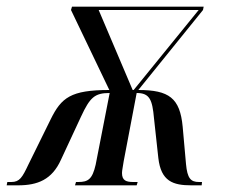

<svg xmlns="http://www.w3.org/2000/svg" viewBox="-69 -556 681 576"><path d="M-49 0H-15C44 0 87 -17 114 -77L174 -206C201 -264 215 -277 260 -277L218 -62C208 -18 195 -10 166 -10H159L156 0H341L344 -10H331C310 -10 297 -14 297 -37C297 -45 300 -57 302 -72L341 -277C380 -277 388 -257 393 -201L406 -82C414 -12 450 0 505 0H536L537 -10H528C503 -10 493 -21 489 -64L479 -176C471 -262 438 -286 346 -286L540 -526L542 -536H147L144 -526L259 -286C143 -286 115 -263 83 -198L16 -62C-2 -24 -10 -10 -35 -10H-47ZM329 -286 227 -526H527L332 -286Z"/></svg>

Font: Noto Serif Display ExtraCondensed Medium
Style: Italic
Weight: 500
Width: 2
Italic angle: -12°
Designer: Monotype Design Team
Foundry: Monotype Imaging Inc.
Version: Version 2.009